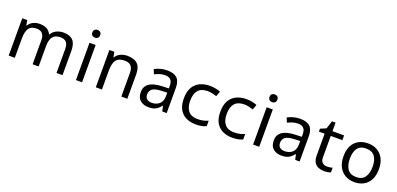

<svg xmlns="http://www.w3.org/2000/svg" viewBox="8 -1621 5234 2532"><g transform="rotate(20 2625.0 -355.5)"><path d="M668.9 -533.2Q758.3 -533.2 802.5 -487.5Q846.7 -441.9 846.7 -340.8V0H762.2V-336.9Q762.2 -460.9 654.8 -460.9Q578.1 -460.9 544.9 -416.7Q511.7 -372.6 511.7 -289.1V0H426.8V-336.9Q426.8 -460.9 318.4 -460.9Q238.8 -460.9 208 -412.1Q177.2 -363.3 177.2 -271.5V0H91.3V-523.4H161.1L173.8 -452.1H178.7Q203.1 -493.2 244.9 -513.2Q286.6 -533.2 334 -533.2Q457.5 -533.2 495.1 -445.3H500Q526.4 -490.2 571.8 -511.7Q617.2 -533.2 668.9 -533.2Z M1079.6 -719.7Q1100.6 -719.7 1116.9 -706.8Q1133.3 -693.8 1133.3 -665Q1133.3 -637.2 1116.9 -623.8Q1100.6 -610.4 1079.6 -610.4Q1056.2 -610.4 1040 -623.8Q1023.9 -637.2 1023.9 -665Q1023.9 -693.8 1040 -706.8Q1056.2 -719.7 1079.6 -719.7ZM1035.2 -523.4H1121.1V0H1035.2Z M1566.4 -533.2Q1660.6 -533.2 1708.5 -487.5Q1756.3 -441.9 1756.3 -340.8V0H1671.9V-335Q1671.9 -460.9 1554.2 -460.9Q1466.8 -460.9 1433.3 -412.1Q1399.9 -363.3 1399.9 -271.5V0H1314V-523.4H1383.8L1396.5 -452.1H1401.4Q1427.2 -493.2 1471.9 -513.2Q1516.6 -533.2 1566.4 -533.2Z M2125 -532.2Q2218.3 -532.2 2263.4 -490.2Q2308.6 -448.2 2308.6 -356.4V0H2246.6L2230 -74.2H2226.1Q2192.4 -31.2 2155.5 -10.7Q2118.7 9.8 2054.2 9.8Q1984.9 9.8 1938.7 -28.1Q1892.6 -65.9 1892.6 -145.5Q1892.6 -224.1 1952.6 -266.1Q2012.7 -308.1 2137.7 -312.5L2224.6 -315.4V-346.7Q2224.6 -412.1 2197 -437.5Q2169.4 -462.9 2119.6 -462.9Q2079.6 -462.9 2043.5 -450.7Q2007.3 -438.5 1975.6 -422.9L1949.2 -487.3Q1982.9 -505.9 2028.8 -519Q2074.7 -532.2 2125 -532.2ZM2223.6 -255.9 2148.9 -252.9Q2054.2 -249.5 2017.8 -221.9Q1981.4 -194.3 1981.4 -144.5Q1981.4 -100.6 2007.3 -80.1Q2033.2 -59.6 2074.2 -59.6Q2138.2 -59.6 2180.9 -96.2Q2223.6 -132.8 2223.6 -209Z M2717.8 9.8Q2641.1 9.8 2581.8 -18.8Q2522.5 -47.4 2488.5 -106.7Q2454.6 -166 2454.6 -258.8Q2454.6 -355.5 2489.7 -416Q2524.9 -476.6 2585.7 -504.9Q2646.5 -533.2 2723.6 -533.2Q2766.6 -533.2 2807.4 -524.9Q2848.1 -516.6 2872.6 -504.9L2846.2 -433.6Q2821.3 -442.4 2786.1 -450.2Q2751 -458 2721.2 -458Q2630.9 -458 2587.4 -408Q2543.9 -357.9 2543.9 -259.8Q2543.9 -165.5 2586.9 -115Q2629.9 -64.5 2715.3 -64.5Q2762.7 -64.5 2798.6 -73.5Q2834.5 -82.5 2863.8 -94.7V-18.6Q2835.4 -4.9 2801 2.4Q2766.6 9.8 2717.8 9.8Z M3230 9.8Q3153.3 9.8 3094 -18.8Q3034.7 -47.4 3000.7 -106.7Q2966.8 -166 2966.8 -258.8Q2966.8 -355.5 3002 -416Q3037.1 -476.6 3097.9 -504.9Q3158.7 -533.2 3235.8 -533.2Q3278.8 -533.2 3319.6 -524.9Q3360.4 -516.6 3384.8 -504.9L3358.4 -433.6Q3333.5 -442.4 3298.3 -450.2Q3263.2 -458 3233.4 -458Q3143.1 -458 3099.6 -408Q3056.2 -357.9 3056.2 -259.8Q3056.2 -165.5 3099.1 -115Q3142.1 -64.5 3227.5 -64.5Q3274.9 -64.5 3310.8 -73.5Q3346.7 -82.5 3376 -94.7V-18.6Q3347.7 -4.9 3313.2 2.4Q3278.8 9.8 3230 9.8Z M3565.9 -719.7Q3586.9 -719.7 3603.3 -706.8Q3619.6 -693.8 3619.6 -665Q3619.6 -637.2 3603.3 -623.8Q3586.9 -610.4 3565.9 -610.4Q3542.5 -610.4 3526.4 -623.8Q3510.3 -637.2 3510.3 -665Q3510.3 -693.8 3526.4 -706.8Q3542.5 -719.7 3565.9 -719.7ZM3521.5 -523.4H3607.4V0H3521.5Z M3990.7 -532.2Q4084 -532.2 4129.2 -490.2Q4174.3 -448.2 4174.3 -356.4V0H4112.3L4095.7 -74.2H4091.8Q4058.1 -31.2 4021.2 -10.7Q3984.4 9.8 3919.9 9.8Q3850.6 9.8 3804.4 -28.1Q3758.3 -65.9 3758.3 -145.5Q3758.3 -224.1 3818.4 -266.1Q3878.4 -308.1 4003.4 -312.5L4090.3 -315.4V-346.7Q4090.3 -412.1 4062.7 -437.5Q4035.2 -462.9 3985.4 -462.9Q3945.3 -462.9 3909.2 -450.7Q3873 -438.5 3841.3 -422.9L3814.9 -487.3Q3848.6 -505.9 3894.5 -519Q3940.4 -532.2 3990.7 -532.2ZM4089.4 -255.9 4014.6 -252.9Q3919.9 -249.5 3883.5 -221.9Q3847.2 -194.3 3847.2 -144.5Q3847.2 -100.6 3873 -80.1Q3898.9 -59.6 3939.9 -59.6Q4003.9 -59.6 4046.6 -96.2Q4089.4 -132.8 4089.4 -209Z M4534.7 -60.5Q4554.7 -60.5 4577.1 -63.7Q4599.6 -66.9 4611.8 -71.3V-5.9Q4598.1 0.5 4571.5 5.1Q4544.9 9.8 4521.5 9.8Q4478.5 9.8 4441.4 -4.4Q4404.3 -18.6 4381.6 -53.7Q4358.9 -88.9 4358.9 -152.3V-457H4278.3V-498L4358.9 -532.2L4394.5 -643.6H4444.8V-523.4H4607.9V-457H4444.8V-154.3Q4444.8 -106.9 4470.2 -83.7Q4495.6 -60.5 4534.7 -60.5Z M5191.9 -262.7Q5191.9 -132.3 5124.3 -61.3Q5056.6 9.8 4941.4 9.8Q4870.1 9.8 4814.2 -22.2Q4758.3 -54.2 4726.3 -115Q4694.3 -175.8 4694.3 -262.7Q4694.3 -392.6 4761.5 -462.9Q4828.6 -533.2 4944.3 -533.2Q5017.1 -533.2 5073 -501.5Q5128.9 -469.7 5160.4 -409.4Q5191.9 -349.1 5191.9 -262.7ZM4783.7 -262.7Q4783.7 -169.9 4822 -115.7Q4860.4 -61.5 4943.4 -61.5Q5025.9 -61.5 5064.5 -115.7Q5103 -169.9 5103 -262.7Q5103 -356 5064.2 -408.4Q5025.4 -460.9 4942.4 -460.9Q4859.4 -460.9 4821.5 -408.4Q4783.7 -356 4783.7 -262.7Z"/></g></svg>

Font: Lunasima
Style: Regular
Weight: 400
Designer: The DocRepair Project, Monotype Design Team
Foundry: Google
Version: Version 2.009